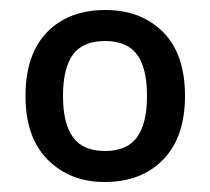

<svg xmlns="http://www.w3.org/2000/svg" viewBox="-20 -742 420 384"><path d="M350 -550Q350 -468 306.5 -423Q263 -378 189 -378Q120 -378 75.5 -422.5Q31 -467 31 -550Q31 -633 74 -677.5Q117 -722 191 -722Q262 -722 306 -678Q350 -634 350 -550ZM106 -550Q106 -495 126 -467.5Q146 -440 190 -440Q234 -440 254 -467.5Q274 -495 274 -550Q274 -606 254 -633Q234 -660 190 -660Q146 -660 126 -633Q106 -606 106 -550Z"/></svg>

Font: Noto Sans NKo Unjoined Medium
Style: Regular
Weight: 500
Designer: Monotype Design Team
Foundry: Monotype Imaging Inc.
Version: Version 2.004